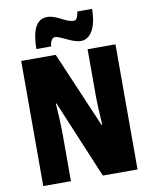

<svg xmlns="http://www.w3.org/2000/svg" viewBox="-99 -1006 854 1079"><g transform="rotate(-10 328.0 -466.5)"><path d="M155 -765H239C242 -801 257 -813 268 -813C301 -813 359 -766 411 -766C462 -766 502 -824 502 -933H418C413 -902 406 -885 389 -885C344 -885 300 -932 244 -932C164 -932 155 -827 155 -765ZM597 0V-714H438V-455C438 -412 441 -354 445 -282H441L256 -714H59V0H217V-263C217 -304 215 -365 209 -444H213L399 0Z"/></g></svg>

Font: Noto Sans Armenian ExtraCondensed Black
Style: Regular
Weight: 900
Width: 2
Designer: Monotype Design Team
Foundry: Monotype Imaging Inc.
Version: Version 2.008